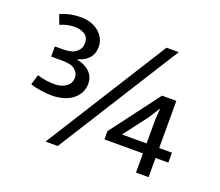

<svg xmlns="http://www.w3.org/2000/svg" viewBox="-110 -795 1098 960"><g transform="rotate(20 439.0 -315.0)"><path d="M215 9 623 -639H688L280 9ZM684 -406H760V-155H828V-102H760V0H693V-102H488V-146ZM660 -284 562 -155H693V-284L697 -340H695ZM61 -613Q93 -627 119 -631.5Q145 -636 171 -636Q198 -636 222 -628Q246 -620 264 -605.5Q282 -591 292.5 -571Q303 -551 303 -526Q303 -455 224 -432V-430Q266 -422 291.5 -397.5Q317 -373 317 -336Q317 -306 304 -284Q291 -262 270 -247Q249 -232 221 -225Q193 -218 163 -218Q137 -218 104 -223Q71 -228 50 -236L66 -290Q95 -281 115.5 -278.5Q136 -276 162 -276Q194 -276 219 -293Q244 -310 244 -342Q244 -365 224 -382.5Q204 -400 155 -400H96V-454H140Q187 -454 209.5 -472.5Q232 -491 232 -520Q232 -553 209 -566.5Q186 -580 159 -580Q140 -580 120 -576Q100 -572 80 -563Z"/></g></svg>

Font: Mukta Vaani
Style: Regular
Weight: 400
Designer: Noopur Datye, Girish Dalvi, Yashodeep Gholap, Pallavi Karambelkar
Foundry: Ek Type
Version: Version 2.538;PS 1.000;hotconv 16.6.51;makeotf.lib2.5.65220;